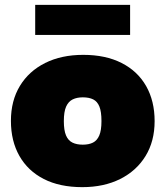

<svg xmlns="http://www.w3.org/2000/svg" viewBox="-20 -761 682 791"><path d="M319 10Q226 10 160.5 -23.5Q95 -57 60 -118.5Q25 -180 25 -263Q25 -346 62 -407Q99 -468 166 -501.5Q233 -535 323 -535Q415 -535 481 -501.5Q547 -468 582 -406.5Q617 -345 617 -262Q617 -179 579.5 -118Q542 -57 475 -23.5Q408 10 319 10ZM321 -165Q346 -165 363 -173.5Q380 -182 389 -203Q398 -224 398 -262Q398 -301 389.5 -322Q381 -343 364 -351.5Q347 -360 321 -360Q297 -360 279.5 -351.5Q262 -343 252.5 -322Q243 -301 243 -262Q243 -224 252 -203Q261 -182 278.5 -173.5Q296 -165 321 -165ZM125 -617V-741H516V-617Z"/></svg>

Font: REM Black
Style: Regular
Weight: 900
Designer: Octavio Pardo
Foundry: Ashler Design
Version: Version 1.005;gftools[0.9.28]